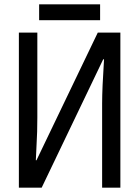

<svg xmlns="http://www.w3.org/2000/svg" viewBox="-20 -864 640 884"><path d="M66.9 -713.9H151.9V-323.2Q151.9 -253.9 148.4 -199.2L145 -126H147.9L430.2 -713.9H534.2V0H450.2V-387.2Q450.2 -455.6 459 -590.8H455.1L171.9 0H66.9ZM160.2 -844.2H440.9V-771H160.2Z"/></svg>

Font: WenQuanYi Micro Hei Mono
Style: Regular
Weight: 400
Foundry: Ascender Corporation
Version: Version 0.2.0-beta